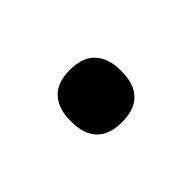

<svg xmlns="http://www.w3.org/2000/svg" viewBox="-36 -394 257 257"><g transform="rotate(-45 92.5 -265.5)"><path d="M92.2 -216Q68.4 -216 56.6 -228.5Q44.8 -240.9 44.8 -263.9V-266.9Q44.8 -289.3 56.6 -302.2Q68.4 -315 92.2 -315Q116.5 -315 128.3 -302.2Q140.1 -289.3 140.1 -266.9V-263.9Q140.1 -240.9 128.3 -228.5Q116.5 -216 92.2 -216Z"/></g></svg>

Font: Anek Malayalam Medium
Style: Regular
Weight: 500
Designer: Maithili Shingre (Malayalam) & Yesha Goshar (Latin)
Foundry: Ek Type
Version: Version 1.003